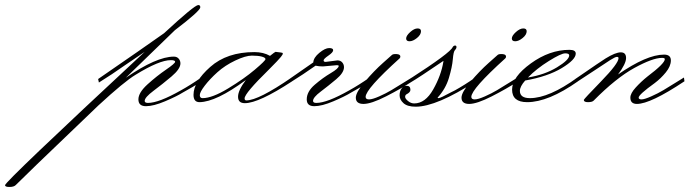

<svg xmlns="http://www.w3.org/2000/svg" viewBox="-411 -388 2750 763"><path d="M280 -163Q292 -163 299 -155Q306 -147 306 -136Q306 -114 270.5 -84Q235 -54 199.5 -27.5Q164 -1 164 13Q164 21 177 21Q220 21 308 -29Q346 -50 389 -80L391 -65Q357 -43 315 -20Q291 -5 245 14.5Q199 34 169 34Q139 34 139 7Q139 -20 175.5 -53Q212 -86 248.5 -111Q285 -136 285 -142.5Q285 -149 268 -149Q222 -149 128 -91Q83 -64 -20 31L-264 265Q-341 340 -348.5 347.5Q-356 355 -373.5 355Q-391 355 -391 348Q-391 334 164 -182L83 -127Q35 -93 -18 -60L-21 -74Q165 -202 241 -256Q362 -368 377 -368Q385 -368 385 -359Q385 -345 284 -268L89 -79Q211 -163 280 -163Z M394 2Q432 2 495.5 -36.5Q559 -75 601.5 -111Q644 -147 644 -153Q644 -159 629.5 -163Q615 -167 590 -167Q565 -167 524 -147.5Q483 -128 453 -101Q423 -74 403 -48Q383 -22 383 -10Q383 2 394 2ZM662 -166Q682 -182 684 -182Q711 -179 712 -177.5Q713 -176 713 -174Q713 -172 705 -161.5Q697 -151 658 -112Q561 -17 561 3Q561 11 568 11Q616 11 748 -80L750 -65Q617 22 562 22Q535 22 535 -3.5Q535 -29 566 -70Q448 17 382 18Q358 18 358 -11Q358 -63 424.5 -122Q491 -181 600 -181Q636 -181 662 -166Z M883 -142 930 -148Q942 -148 949 -140Q956 -132 956 -121Q956 -99 925 -73Q894 -47 863.5 -24Q833 -1 833 13Q833 21 846 21Q889 21 977 -29Q1015 -50 1058 -80L1060 -65Q1026 -43 984 -20Q960 -5 914 14.5Q868 34 838 34Q808 34 808 7Q808 -24 840 -51.5Q872 -79 903.5 -97.5Q935 -116 935 -126Q935 -129 928 -129L872 -124Q856 -124 843 -127Q795 -93 742 -60L739 -74L834 -140Q835 -159 858 -178Q881 -197 897 -197Q913 -197 913 -188.5Q913 -180 894 -167Q875 -154 875 -148Q875 -142 883 -142Z M1262 -264Q1262 -250 1246 -237Q1230 -224 1216.5 -224Q1203 -224 1203 -235Q1203 -246 1219 -260.5Q1235 -275 1248.5 -275Q1262 -275 1262 -264ZM1177 -156Q1042 -34 1042 -3Q1042 7 1055.5 7Q1069 7 1096 -5Q1123 -17 1144 -29.5Q1165 -42 1194.5 -60.5Q1224 -79 1226 -80L1228 -65Q1182 -35 1123 -5Q1064 25 1033.5 25Q1003 25 1003 0Q1003 -21 1039 -63.5Q1075 -106 1111 -138L1147 -170Q1152 -174 1166 -173Q1180 -172 1180 -163Q1180 -159 1177 -156Z M1388 -201Q1392 -207 1397.5 -207Q1403 -207 1403 -201Q1403 -195 1397 -189Q1391 -183 1388.5 -152.5Q1386 -122 1373 -78.5Q1360 -35 1328 0Q1328 2 1332 2Q1339 2 1383 -22L1397 -29Q1435 -50 1478 -80L1480 -65Q1324 36 1241 36Q1208 36 1192.5 22Q1177 8 1177 -9Q1177 -26 1185 -36.5Q1193 -47 1205 -47Q1220 -47 1220 -31Q1220 -21 1204 -13Q1199 -10 1199 -3Q1199 4 1210.5 13.5Q1222 23 1235 23Q1279 23 1310.5 -32.5Q1342 -88 1351 -143V-146Q1254 -80 1220 -60L1217 -74Q1380 -179 1388 -201Z M1682 -264Q1682 -250 1666 -237Q1650 -224 1636.5 -224Q1623 -224 1623 -235Q1623 -246 1639 -260.5Q1655 -275 1668.5 -275Q1682 -275 1682 -264ZM1597 -156Q1462 -34 1462 -3Q1462 7 1475.5 7Q1489 7 1516 -5Q1543 -17 1564 -29.5Q1585 -42 1614.5 -60.5Q1644 -79 1646 -80L1648 -65Q1602 -35 1543 -5Q1484 25 1453.5 25Q1423 25 1423 0Q1423 -21 1459 -63.5Q1495 -106 1531 -138L1567 -170Q1572 -174 1586 -173Q1600 -172 1600 -163Q1600 -159 1597 -156Z M1851 -168Q1851 -176 1835 -176Q1819 -176 1770 -145.5Q1721 -115 1687 -80Q1754 -91 1802.5 -120.5Q1851 -150 1851 -168ZM1655 -27Q1655 2 1695 2Q1771 2 1884 -80L1886 -65Q1768 18 1684 18Q1624 18 1624 -32Q1624 -82 1698.5 -136Q1773 -190 1852 -190Q1877 -190 1877 -175Q1877 -151 1821.5 -117.5Q1766 -84 1676 -68Q1655 -44 1655 -27Z M2045 -92Q2159 -171 2228 -171Q2255 -171 2255 -148Q2255 -125 2235 -100.5Q2215 -76 2191 -58Q2127 -12 2127 0Q2127 7 2138.5 7Q2150 7 2177 -5Q2204 -17 2225 -29.5Q2246 -42 2275.5 -60.5Q2305 -79 2307 -80L2309 -65Q2174 25 2120 25Q2094 25 2094 0Q2094 -17 2115.5 -40.5Q2137 -64 2162 -84Q2231 -136 2231 -153Q2231 -158 2220 -158Q2183 -158 2110 -118Q2037 -78 1948 12Q1942 18 1925.5 18Q1909 18 1909 9Q1909 6 1978 -65Q2047 -136 2047 -157Q2047 -162 2040.5 -162Q2034 -162 2013.5 -149Q1993 -136 1950.5 -107.5Q1908 -79 1878 -60L1875 -74Q1890 -84 1916 -102Q1942 -120 1959 -131.5Q1976 -143 1996 -156Q2035 -180 2056 -180Q2077 -180 2077 -157.5Q2077 -135 2045 -92Z"/></svg>

Font: Monsieur La Doulaise
Style: Regular
Weight: 400
Designer: Alejandro Paul
Foundry: Alejandro Paul
Version: Version 1.000